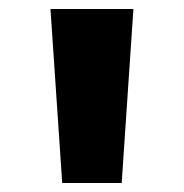

<svg xmlns="http://www.w3.org/2000/svg" viewBox="-20 -790 408 426"><path d="M118 -384 92 -770H276L250 -384Z"/></svg>

Font: Martel Sans Heavy
Style: Regular
Weight: 900
Designer: Dan Reynolds and Mathieu Réguer
Foundry: Dan Reynolds and Mathieu Réguer
Version: Version 1.001;PS 001.001;hotconv 1.0.70;makeotf.lib2.5.58329